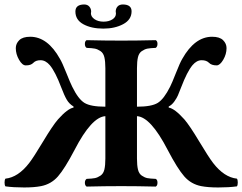

<svg xmlns="http://www.w3.org/2000/svg" viewBox="-30 -825 1074 851"><path d="M1020 1Q984.9 5.9 937 5.9Q892.1 5.9 861.8 0Q816.9 -8.8 786.9 -43Q756.8 -77.1 712.9 -161.1Q637.7 -306.6 577.1 -310.1V-122.1Q577.1 -92.3 581.5 -73.7Q585.9 -55.2 598.4 -46.6Q610.8 -38.1 622.8 -35.6Q634.8 -33.2 660.2 -32.2Q668 -28.3 668 -15.1Q668 -2 660.2 2Q580.1 0 507.8 0Q433.6 0 354 2Q346.2 -2.9 346.2 -14.9Q346.2 -26.9 354 -32.2Q378.9 -33.2 390.9 -35.6Q402.8 -38.1 415.5 -46.6Q428.2 -55.2 432.6 -73.5Q437 -91.8 437 -122.1V-310.1Q376 -306.6 300.8 -161.1Q256.8 -77.1 226.8 -43Q196.8 -8.8 151.9 0Q122.1 5.9 77.1 5.9Q29.3 5.9 -5.9 1Q-9.8 -3.9 -9.8 -15.9Q-9.8 -27.8 -5.9 -33.2Q50.3 -39.1 99.1 -102.1Q119.1 -127.9 161.1 -198Q203.1 -268.1 227.1 -295.9Q270 -343.8 295.9 -348.1V-353Q276.9 -364.3 265.9 -383.1Q254.9 -401.9 241.2 -438Q215.3 -506.8 190.9 -536.1Q171.9 -558.1 149.9 -558.1Q128.9 -558.1 118.2 -546.9Q106.9 -534.7 84 -535.2Q68.8 -535.2 54.4 -560.1Q40 -585 40 -611.8Q40 -631.8 55.4 -647Q70.8 -662.1 104 -662.1Q181.2 -662.1 235.8 -564Q245.6 -547.9 263.9 -502Q282.2 -456.1 290 -440.9Q316.9 -385.7 344.5 -368.9Q372.1 -352.1 437 -352.1V-522.9Q437 -552.7 432.6 -571.3Q428.2 -589.8 415.5 -598.4Q402.8 -606.9 390.9 -609.4Q378.9 -611.8 354 -612.8Q346.2 -617.7 346.2 -630.4Q346.2 -643.1 354 -647Q434.1 -645 507.8 -645Q579.6 -645 660.2 -647Q668 -643.1 668 -630.6Q668 -618.2 660.2 -612.8Q635.3 -611.8 623 -609.4Q610.8 -606.9 598.4 -598.4Q585.9 -589.8 581.5 -571.5Q577.1 -553.2 577.1 -522.9V-352.1Q642.1 -352.1 669.4 -369.1Q696.8 -386.2 724.1 -440.9Q731.9 -456.1 750 -502Q768.1 -547.9 777.8 -564Q833 -662.1 910.2 -662.1Q943.4 -662.1 958.7 -647Q974.1 -631.8 974.1 -611.8Q974.1 -585 959.5 -560.1Q944.8 -535.2 930.2 -535.2Q907.2 -535.2 896 -546.9Q884.8 -558.1 863.8 -558.1Q841.8 -558.1 823.2 -536.1Q799.3 -507.3 772.9 -438Q763.2 -413.1 758.5 -402.1Q753.9 -391.1 742.9 -375.5Q731.9 -359.9 717.8 -353V-348.1Q743.7 -344.2 787.1 -295.9Q811 -268.1 853 -198Q895 -127.9 915 -102.1Q963.9 -39.1 1020 -33.2Q1023.9 -28.3 1023.9 -16.1Q1023.9 -3.9 1020 1ZM553.2 -774.9Q553.2 -737.8 516.1 -718Q479 -698.2 428.2 -698.2Q375 -698.2 339.6 -717.5Q304.2 -736.8 304.2 -773.9Q304.2 -804.7 342.8 -805.2Q357.9 -805.2 366 -795.7Q374 -786.1 374 -773.9Q374 -772.9 373.5 -769.5L373 -766.1Q373 -751 388.9 -740Q404.8 -729 429.2 -729Q452.1 -729 468 -739Q483.9 -749 483.9 -765.1Q483.9 -766.1 483.4 -770L482.9 -773.9Q482.9 -787.1 491 -796.1Q499 -805.2 515.1 -805.2Q553.2 -804.7 553.2 -774.9Z"/></svg>

Font: Linux Libertine
Style: Bold
Weight: 700
Designer: Philipp H. Poll
Foundry: Philipp H. Poll
Version: Version 5.0.3